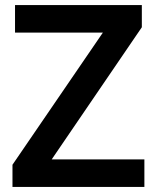

<svg xmlns="http://www.w3.org/2000/svg" viewBox="-20 -734 616 754"><path d="M547 0H29V-87L384 -606H39V-714H537V-627L183 -108H547Z"/></svg>

Font: Noto Sans Tamil SemiBold
Style: Regular
Weight: 600
Designer: Jelle Bosma - Monotype Design Team
Foundry: Monotype Imaging Inc.
Version: Version 2.004; ttfautohint (v1.8.4.7-5d5b)